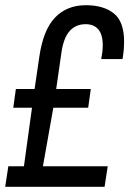

<svg xmlns="http://www.w3.org/2000/svg" viewBox="-21 -718 497 738"><path d="M-1 0 11 -79H71L102 -304H30L40 -376H112L130 -499Q145 -603 190.5 -650.5Q236 -698 309 -698Q377 -698 416.5 -666.5Q456 -635 456 -558Q456 -545 455 -530.5Q454 -516 450 -491H368Q372 -513 373 -524Q374 -535 374 -543Q374 -585 357 -605Q340 -625 308 -625Q270 -625 246.5 -598.5Q223 -572 215 -515L195 -376H328L318 -304H184L144 -79H393L381 0Z"/></svg>

Font: Archivo Narrow
Style: Italic
Weight: 400
Italic angle: -8°
Designer: Hector Gatti
Foundry: Omnibus-Type
Version: Version 3.002